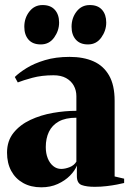

<svg xmlns="http://www.w3.org/2000/svg" viewBox="-20 -748 529 778"><path d="M147 11Q105 11 73.8 -6.5Q42.5 -24 25.5 -55.5Q8.5 -87 8.5 -129.5Q8.5 -177 34.8 -209.8Q61 -242.5 103.2 -262.2Q145.5 -282 194.5 -290.5Q243.5 -299 289.5 -299V-358.5Q289.5 -382 278.8 -401.2Q268 -420.5 247.5 -431.8Q227 -443 197 -443Q149 -443 111.2 -432.8Q73.5 -422.5 52 -414L40 -436Q57 -453 87.5 -472Q118 -491 161.8 -504.2Q205.5 -517.5 262 -517.5Q318 -517.5 358.8 -499.5Q399.5 -481.5 422 -442.2Q444.5 -403 444.5 -339.5V-33L483 -24V-6.5Q472.5 -4 453.8 -0.2Q435 3.5 411.8 6.2Q388.5 9 364 9Q330.5 9 311 1.8Q291.5 -5.5 291.5 -34.5V-77Q283.5 -56.5 263.5 -36.2Q243.5 -16 214 -2.5Q184.5 11 147 11ZM228 -63.5Q243.5 -63.5 261.8 -70.5Q280 -77.5 289.5 -93V-271Q245.5 -271 218.2 -255.8Q191 -240.5 178.2 -213.8Q165.5 -187 165.5 -152Q165.5 -126.5 173.5 -106.5Q181.5 -86.5 195.8 -75Q210 -63.5 228 -63.5ZM145 -568Q112.5 -568 95.5 -587.5Q78.5 -607 78.5 -639.5Q78.5 -675 99 -701.2Q119.5 -727.5 152 -727.5H153Q185 -727.5 202.2 -708.2Q219.5 -689 219.5 -656.5Q219.5 -624 199.5 -596Q179.5 -568 145.5 -568ZM336 -568Q304.5 -568 287.2 -587.5Q270 -607 270 -639.5Q270 -675 290.2 -701.2Q310.5 -727.5 343.5 -727.5H344.5Q376.5 -727.5 393.5 -708.2Q410.5 -689 410.5 -656.5Q410.5 -624 390.5 -596Q370.5 -568 337 -568Z"/></svg>

Font: Merriweather 144pt ExtraBold
Style: Regular
Weight: 800
Version: Version 2.100